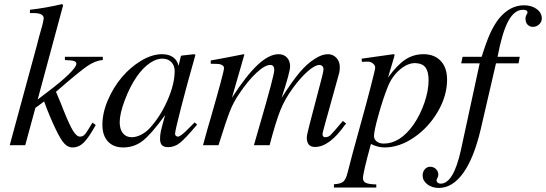

<svg xmlns="http://www.w3.org/2000/svg" viewBox="-20 -713 2681 943"><path d="M434.1 -110.8 450.2 -99.1Q415 -35.6 390.9 -12.2Q366.7 11.2 335.9 11.2Q314.5 11.2 296.9 -7.1Q279.3 -25.4 256.8 -71.8Q222.2 -143.1 196.8 -214.8L153.8 -183.1L104 0H27.8L161.1 -490.2Q163.1 -497.1 164.8 -504.6Q166.5 -512.2 168.2 -518.3Q169.9 -524.4 171.9 -532.2Q192.4 -599.6 194.8 -624Q193.4 -648.9 144 -648.9H127V-665Q207 -674.3 285.2 -692.9L290 -687L165 -224.1Q186.5 -241.2 209 -257.8Q279.8 -311 317.4 -347.9Q355 -384.8 355 -399.9Q355 -409.7 343.5 -413.3Q332 -417 298.8 -418V-434.1H484.9V-418Q449.2 -416 408.4 -388.2Q367.7 -360.4 254.9 -262.2Q282.7 -197.3 292 -171.9Q321.3 -98.6 338.9 -70.3Q356.4 -42 373 -42Q387.2 -42 397 -53Q406.7 -64 434.1 -110.8Z M936 -111.8 948.2 -101.1Q890.1 -32.2 863.5 -11.2Q836.9 9.8 806.2 9.8Q785.2 9.8 775.6 0.2Q766.1 -9.3 766.1 -30.8Q766.1 -49.8 769.8 -67.4Q773.4 -85 791 -147.9Q722.7 -53.7 680.7 -21.2Q638.7 11.2 585 11.2Q537.1 11.2 510 -18.3Q482.9 -47.9 482.9 -100.1Q482.9 -158.7 510 -221.7Q537.1 -284.7 578.6 -333.7Q620.1 -382.8 673.3 -414.8Q726.6 -446.8 775.9 -446.8Q809.1 -446.8 830.1 -431.9Q851.1 -417 856.9 -389.2L868.2 -437L871.1 -439.9L933.1 -446.8L939.9 -443.8Q938.5 -438 934.1 -422.9Q897.5 -294.9 868.7 -182.4Q839.8 -69.8 839.8 -55.2Q839.8 -49.8 844 -45.9Q848.1 -42 854 -42Q867.7 -42 907.2 -83ZM782.2 -424.8Q751 -426.8 716.8 -403.8Q682.6 -380.9 651.9 -336.9Q618.2 -288.1 593 -221.4Q567.9 -154.8 567.9 -112.8Q567.9 -78.1 583.5 -58.6Q599.1 -39.1 627 -39.1Q648.4 -39.1 672.4 -51Q696.3 -63 714.8 -83Q767.6 -140.1 802.7 -220.5Q837.9 -300.8 837.9 -363.8Q837.9 -390.1 822.8 -406.7Q807.6 -423.3 782.2 -424.8Z M1664.1 -119.1 1680.2 -106 1673.8 -99.1Q1597.7 8.8 1526.9 8.8Q1486.8 8.8 1486.8 -37.1Q1486.8 -49.8 1501 -104L1562 -336.9Q1568.8 -363.8 1568.8 -373Q1568.8 -382.3 1563 -388.2Q1557.1 -394 1548.8 -394Q1527.3 -394 1491.7 -363Q1456.1 -332 1418 -279.8Q1379.4 -227.1 1357.2 -172.1Q1335 -117.2 1304.2 0H1227.1Q1249.5 -78.1 1253.9 -92.8Q1327.1 -343.8 1327.1 -369.1Q1327.1 -394 1307.1 -394Q1280.8 -394 1238.8 -354.7Q1196.8 -315.4 1153.8 -251Q1127 -211.9 1109.1 -166.7Q1091.3 -121.6 1053.2 0H977.1Q999.5 -83 1018.1 -145Q1080.1 -360.4 1080.1 -377.9Q1080.1 -389.2 1070.8 -393.1Q1063.5 -397.5 1056.6 -398.4Q1049.8 -399.4 1015.1 -399.9V-416Q1086.9 -428.7 1177.2 -446.8L1180.2 -444.8L1119.1 -232.9Q1190.4 -343.3 1246.1 -395Q1301.8 -446.8 1348.1 -446.8Q1374 -446.8 1389.4 -430.4Q1404.8 -414.1 1404.8 -387.2Q1404.8 -358.9 1362.8 -231.9Q1416 -315.4 1452.4 -358.2Q1488.8 -400.9 1525.9 -423.8Q1560.1 -446.8 1590.8 -446.8Q1615.7 -446.8 1632.3 -428.7Q1648.9 -410.6 1648.9 -383.8Q1648.9 -366.7 1646 -355L1575.2 -100.1Q1564 -59.1 1564 -55.2Q1564 -39.1 1577.1 -39.1Q1592.3 -39.1 1603 -49.1Q1613.8 -59.1 1664.1 -119.1Z M1757.8 -409.2 1755.9 -424.8 1912.1 -446.8Q1914.1 -447.3 1916 -445.8Q1918 -444.3 1918 -442.9Q1918 -441.9 1916 -434.1L1885.7 -332Q1930.7 -394 1970.7 -420.4Q2010.7 -446.8 2060.1 -446.8Q2113.8 -446.8 2144.8 -413.6Q2175.8 -380.4 2175.8 -321.8Q2175.8 -242.7 2130.4 -164.8Q2085 -86.9 2013.2 -37.8Q1941.4 11.2 1868.7 11.2Q1835.4 11.2 1801.8 -5.9Q1762.7 136.2 1762.7 162.1Q1762.7 178.7 1777.3 185.3Q1792 191.9 1828.1 192.9V208H1620.1V191.9Q1653.3 190.4 1666.5 178.7Q1679.7 167 1688 131.8Q1708 51.3 1749 -95.2Q1776.4 -192.9 1799.6 -282.7Q1822.8 -372.6 1822.8 -380.9Q1822.8 -393.1 1810.3 -402.3Q1797.9 -411.6 1783.7 -410.2H1780.8ZM2022.9 -402.8Q1984.9 -405.3 1945.3 -372.3Q1905.8 -339.4 1884.8 -287.1Q1861.8 -230 1839.4 -150.1Q1816.9 -70.3 1816.9 -44.9Q1816.9 -28.3 1830.3 -18.1Q1843.8 -7.8 1864.7 -7.8Q1944.3 -7.8 2009.8 -99.1Q2043.5 -147.5 2064.2 -207.5Q2085 -267.6 2085 -318.8Q2085 -360.8 2070.1 -381.1Q2055.2 -401.4 2022.9 -402.8Z M2245.1 -401.9 2252 -434.1H2345.7Q2368.2 -506.3 2386.5 -546.9Q2404.8 -587.4 2427.7 -618.2Q2482.4 -687 2553.7 -687Q2591.3 -687 2616.2 -668.5Q2641.1 -649.9 2641.1 -622.1Q2641.1 -605.5 2627.9 -593.3Q2614.7 -581.1 2597.7 -581.1Q2581.1 -581.1 2571 -592Q2561 -603 2561 -621.1Q2561 -632.8 2566.9 -642.1Q2570.8 -648.4 2570.8 -651.9Q2570.8 -665 2548.8 -665Q2506.3 -665 2476.3 -609.4Q2446.3 -553.7 2423.8 -434.1H2532.7L2526.9 -401.9H2416L2340.8 -77.1Q2307.6 63.5 2255.1 136.7Q2202.6 210 2134.8 210Q2101.6 210 2078.6 192.1Q2055.7 174.3 2055.7 148.9Q2055.7 130.9 2066.4 118.4Q2077.1 106 2092.8 106Q2109.4 106 2121.1 117.2Q2132.8 128.4 2132.8 145Q2132.8 153.3 2127.9 162.1Q2124 168.5 2124 171.9Q2124 179.2 2129.6 184.1Q2135.3 189 2144 189Q2207.5 189 2243.7 23.9L2335.9 -401.9Z"/></svg>

Font: Accordance
Style: Italic
Weight: 400
Italic angle: -11°
Version: Version 1.2 (build January 31, 2020) Miklal Software Solutio